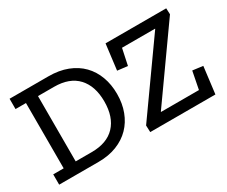

<svg xmlns="http://www.w3.org/2000/svg" viewBox="-104 -954 1488 1258"><g transform="rotate(-30 640.0 -325.0)"><path d="M730 0 728 -51 1096 -569V-571H846L820 -448L743 -457L767 -650H1226L1228 -604L857 -81V-79H1144L1170 -212L1248 -202L1223 0ZM667 -326Q667 -254 644.5 -194Q622 -134 580 -91Q538 -48 477 -24Q416 0 339 0H41V-78H120V-572H41V-650H334Q415 -650 477 -626Q539 -602 581 -559Q623 -516 645 -456.5Q667 -397 667 -326ZM570 -325Q570 -441 509.5 -506.5Q449 -572 332 -572H211V-78H332Q448 -78 509 -142.5Q570 -207 570 -325Z"/></g></svg>

Font: Zilla Slab Medium
Style: Regular
Weight: 500
Designer: Typotheque.com
Foundry: Typotheque type foundry
Version: Version 1.1; 2017